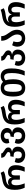

<svg xmlns="http://www.w3.org/2000/svg" viewBox="2424 -3170 763 5650"><g transform="rotate(-90 2805.0 -345.5)"><path d="M43 -293Q43 -400 67 -472Q91 -544 155.5 -591Q220 -638 338 -658Q486 -681 544 -707L589 -618Q526 -576 375 -558Q280 -547 232.5 -520.5Q185 -494 166 -448Q206 -491 270 -491Q321 -491 357.5 -462.5Q394 -434 406 -377Q419 -434 460 -462.5Q501 -491 566 -491Q657 -491 713 -433Q769 -375 769 -259Q769 -185 752.5 -124.5Q736 -64 706 0H577Q606 -74 619.5 -131.5Q633 -189 633 -253Q633 -390 544 -390Q510 -390 489.5 -367.5Q469 -345 469 -296V-142H343V-296Q343 -345 321.5 -367.5Q300 -390 267 -390Q222 -390 200 -357Q178 -324 178 -254Q178 -189 191.5 -131.5Q205 -74 234 0H105Q76 -62 59.5 -131.5Q43 -201 43 -293Z M1313 -201Q1313 -140 1284.5 -90.5Q1256 -41 1201 -12.5Q1146 16 1070 16Q996 16 943 -11.5Q890 -39 862.5 -84.5Q835 -130 835 -186Q835 -241 863 -293L979 -262Q967 -228 967 -192Q967 -144 992 -114.5Q1017 -85 1070 -85Q1121 -85 1147.5 -116.5Q1174 -148 1174 -206Q1174 -264 1145 -294.5Q1116 -325 1059 -325H1014L1031 -423H1072Q1113 -423 1134 -436.5Q1155 -450 1155 -476Q1155 -501 1140 -514.5Q1125 -528 1091 -547Q1059 -563 1039 -578.5Q1019 -594 1003.5 -621.5Q988 -649 987 -691H1113Q1116 -665 1135 -646.5Q1154 -628 1192 -605Q1240 -577 1265 -550.5Q1290 -524 1290 -481Q1290 -394 1164 -372Q1232 -360 1272.5 -317Q1313 -274 1313 -201Z M1881 -198Q1881 -139 1852 -90Q1823 -41 1767.5 -12.5Q1712 16 1636 16Q1561 16 1507.5 -11.5Q1454 -39 1426.5 -85Q1399 -131 1399 -187Q1399 -244 1426 -292L1543 -260Q1531 -227 1531 -192Q1531 -144 1556.5 -114.5Q1582 -85 1636 -85Q1688 -85 1714.5 -116.5Q1741 -148 1741 -201Q1741 -258 1714 -289.5Q1687 -321 1633 -321H1596L1613 -419H1635Q1679 -419 1703.5 -443Q1728 -467 1728 -513Q1728 -556 1704 -581.5Q1680 -607 1635 -607Q1590 -607 1565.5 -583.5Q1541 -560 1541 -520Q1541 -499 1548 -478L1426 -452Q1408 -491 1408 -530Q1408 -579 1436.5 -619.5Q1465 -660 1516.5 -683Q1568 -706 1635 -706Q1703 -706 1755 -681.5Q1807 -657 1835.5 -614.5Q1864 -572 1864 -521Q1864 -463 1830.5 -423.5Q1797 -384 1732 -370Q1803 -358 1842 -313.5Q1881 -269 1881 -198Z M1967 -293Q1967 -400 1991 -472Q2015 -544 2079.5 -591Q2144 -638 2262 -658Q2410 -681 2468 -707L2513 -618Q2450 -576 2299 -558Q2204 -547 2156.5 -520.5Q2109 -494 2090 -448Q2130 -491 2194 -491Q2245 -491 2281.5 -462.5Q2318 -434 2330 -377Q2343 -434 2384 -462.5Q2425 -491 2490 -491Q2581 -491 2637 -433Q2693 -375 2693 -259Q2693 -185 2676.5 -124.5Q2660 -64 2630 0H2501Q2530 -74 2543.5 -131.5Q2557 -189 2557 -253Q2557 -390 2468 -390Q2434 -390 2413.5 -367.5Q2393 -345 2393 -296V-142H2267V-296Q2267 -345 2245.5 -367.5Q2224 -390 2191 -390Q2146 -390 2124 -357Q2102 -324 2102 -254Q2102 -189 2115.5 -131.5Q2129 -74 2158 0H2029Q2000 -62 1983.5 -131.5Q1967 -201 1967 -293Z M3616 -391Q3616 -262 3594.5 -170Q3573 -78 3538 0H3405Q3443 -88 3461.5 -177Q3480 -266 3480 -386Q3480 -508 3450 -556.5Q3420 -605 3367 -605Q3309 -605 3266 -559Q3297 -474 3297 -341Q3297 -149 3232.5 -66.5Q3168 16 3043 16Q2915 16 2852 -69Q2789 -154 2789 -342Q2789 -534 2852 -620Q2915 -706 3043 -706Q3161 -706 3221 -636Q3293 -706 3390 -706Q3496 -706 3556 -629.5Q3616 -553 3616 -391ZM3158 -341Q3158 -440 3146.5 -497.5Q3135 -555 3110 -580Q3085 -605 3043 -605Q3000 -605 2975.5 -582Q2951 -559 2939.5 -502Q2928 -445 2928 -342Q2928 -242 2939.5 -186.5Q2951 -131 2976 -108Q3001 -85 3043 -85Q3085 -85 3110 -110Q3135 -135 3146.5 -190.5Q3158 -246 3158 -341Z M4170 -201Q4170 -140 4141.5 -90.5Q4113 -41 4058 -12.5Q4003 16 3927 16Q3853 16 3800 -11.5Q3747 -39 3719.5 -84.5Q3692 -130 3692 -186Q3692 -241 3720 -293L3836 -262Q3824 -228 3824 -192Q3824 -144 3849 -114.5Q3874 -85 3927 -85Q3978 -85 4004.5 -116.5Q4031 -148 4031 -206Q4031 -264 4002 -294.5Q3973 -325 3916 -325H3871L3888 -423H3929Q3970 -423 3991 -436.5Q4012 -450 4012 -476Q4012 -501 3997 -514.5Q3982 -528 3948 -547Q3916 -563 3896 -578.5Q3876 -594 3860.5 -621.5Q3845 -649 3844 -691H3970Q3973 -665 3992 -646.5Q4011 -628 4049 -605Q4097 -577 4122 -550.5Q4147 -524 4147 -481Q4147 -394 4021 -372Q4089 -360 4129.5 -317Q4170 -274 4170 -201Z M4655 -475Q4688 -429 4707.5 -395.5Q4727 -362 4740.5 -318.5Q4754 -275 4754 -222Q4754 -151 4723.5 -97Q4693 -43 4636.5 -13.5Q4580 16 4504 16Q4428 16 4372 -13Q4316 -42 4286 -94.5Q4256 -147 4256 -216Q4256 -295 4299 -369L4413 -330Q4403 -307 4397 -278Q4391 -249 4391 -221Q4391 -158 4418.5 -121.5Q4446 -85 4504 -85Q4561 -85 4588 -121Q4615 -157 4615 -218Q4615 -261 4603.5 -297Q4592 -333 4575.5 -360Q4559 -387 4530 -427Q4497 -472 4477.5 -505.5Q4458 -539 4444 -585.5Q4430 -632 4430 -691H4565Q4566 -630 4588 -583.5Q4610 -537 4655 -475Z M4841 -293Q4841 -400 4865 -472Q4889 -544 4953.5 -591Q5018 -638 5136 -658Q5284 -681 5342 -707L5387 -618Q5324 -576 5173 -558Q5078 -547 5030.5 -520.5Q4983 -494 4964 -448Q5004 -491 5068 -491Q5119 -491 5155.5 -462.5Q5192 -434 5204 -377Q5217 -434 5258 -462.5Q5299 -491 5364 -491Q5455 -491 5511 -433Q5567 -375 5567 -259Q5567 -185 5550.5 -124.5Q5534 -64 5504 0H5375Q5404 -74 5417.5 -131.5Q5431 -189 5431 -253Q5431 -390 5342 -390Q5308 -390 5287.5 -367.5Q5267 -345 5267 -296V-142H5141V-296Q5141 -345 5119.5 -367.5Q5098 -390 5065 -390Q5020 -390 4998 -357Q4976 -324 4976 -254Q4976 -189 4989.5 -131.5Q5003 -74 5032 0H4903Q4874 -62 4857.5 -131.5Q4841 -201 4841 -293Z"/></g></svg>

Font: FiraGOUPP
Style: Medium
Weight: 400
Designer: bBox Type
Foundry: bBox Type GmbH
Version: Version 1.001